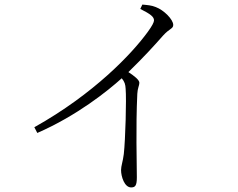

<svg xmlns="http://www.w3.org/2000/svg" viewBox="-20 -779 1040 839"><path d="M593 -740C639 -717 653 -705 653 -690C653 -682 645 -666 626 -640C557 -545 391 -369 130 -223L143 -198C317 -274 451 -382 512 -437C525 -421 528 -410 529 -391C533 -347 528 -168 521 -106C517 -73 509 -54 509 -36C509 -7 524 40 553 40C571 40 578 32 578 -4C578 -66 573 -221 580 -369C581 -393 589 -406 589 -417C589 -430 567 -447 541 -464C608 -529 657 -583 693 -624C721 -655 737 -653 737 -670C737 -694 696 -735 661 -748C642 -756 623 -757 602 -759Z"/></svg>

Font: Noto Serif CJK TC Light
Style: Regular
Weight: 300
Designer: Ryoko NISHIZUKA 西塚涼子 (kana & ideographs); Frank Grießhammer (Latin, Greek & Cyrillic); Wenlong ZHANG 张文龙 (bopomofo); San
Foundry: Adobe
Version: Version 2.001;hotconv 1.1.0;makeotfexe 2.6.0